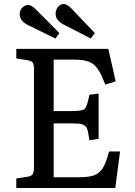

<svg xmlns="http://www.w3.org/2000/svg" viewBox="-20 -946 677 966"><path d="M437 -752 301.8 -821.8Q281.2 -832.5 270.5 -845.5Q259.8 -858.4 259.8 -877.9Q259.8 -895.5 271.5 -910.6Q283.2 -925.8 300.8 -925.8Q316.9 -925.8 339.8 -902.8L457 -779.8ZM258.8 -752 121.1 -819.8Q79.1 -840.3 79.1 -876Q79.1 -893.1 91.6 -907Q104 -920.9 122.1 -920.9Q138.2 -920.9 161.1 -897.9L278.8 -779.8ZM62 0V-47.9L120.1 -57.1Q140.1 -60.5 145.5 -71.5Q150.9 -82.5 150.9 -107.9V-596.2Q150.9 -621.1 145 -630.4Q139.2 -639.6 118.2 -643.1L62 -651.9V-700.2H524.9L562 -537.1L509.8 -520Q499 -547.9 490.7 -565.9Q482.4 -584 471.7 -599.1Q460.9 -614.3 450.2 -622.6Q439.5 -630.9 423.8 -636.5Q408.2 -642.1 390.4 -644Q372.6 -646 347.2 -646H250V-387.2H336.9Q392.1 -387.2 404.1 -396.5Q416 -405.8 425.8 -450.2Q428.7 -462.4 430.2 -469.2L476.1 -475.1V-248L430.2 -240.2Q422.4 -290.5 416.5 -302.2Q407.7 -319.3 381.8 -323.2Q367.7 -325.2 336.9 -325.2H250V-54.2H378.9Q429.2 -54.2 455.8 -64.9Q482.4 -75.7 498.3 -102.1Q514.2 -128.4 528.8 -184.1H584L560.1 0Z"/></svg>

Font: Literata Book
Style: Regular
Weight: 400
Designer: Latin by Veronika Burian and Jose Scaglione. Greek by Irene Vlachou. Cyrillic by Vera Evstafieva
Foundry: TypeTogether
Version: Version 2.003;PS 002.003;hotconv 1.0.88;makeotf.lib2.5.64775